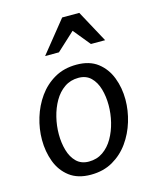

<svg xmlns="http://www.w3.org/2000/svg" viewBox="-113 -810 724 900"><g transform="rotate(-15 249.5 -360.5)"><path d="M216 13Q153 13 113 -17.5Q73 -48 54.5 -97.5Q36 -147 36 -204Q36 -257 52 -310Q68 -363 99 -406.5Q130 -450 176 -476.5Q222 -503 283 -503Q346 -503 385.5 -472.5Q425 -442 444 -392.5Q463 -343 463 -286Q463 -233 447 -180Q431 -127 400 -83.5Q369 -40 323 -13.5Q277 13 216 13ZM223 -49Q262 -49 291.5 -69.5Q321 -90 340.5 -124Q360 -158 370 -199Q380 -240 380 -281Q380 -323 369.5 -359.5Q359 -396 336 -418.5Q313 -441 276 -441Q237 -441 207.5 -420.5Q178 -400 158.5 -366Q139 -332 129 -291Q119 -250 119 -209Q119 -167 129.5 -130.5Q140 -94 163 -71.5Q186 -49 223 -49ZM307 -661 219 -580H152L276 -734H359L443 -579H374Z"/></g></svg>

Font: Rosario Light
Style: Italic
Weight: 300
Italic angle: -8.05°
Designer: Hector Gatti
Foundry: Omnibus Type
Version: Version 1.101; ttfautohint (v1.8.1.43-b0c9)